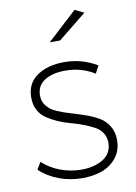

<svg xmlns="http://www.w3.org/2000/svg" viewBox="-84 -798 606 855"><g transform="rotate(-10 218.5 -371.0)"><path d="M355 -723.1 227.1 -620.1H180.2L314 -743.2ZM227.1 -522Q308.6 -522 376 -481L357.9 -446.8Q299.3 -483.9 226.1 -483.9Q168 -483.9 132.1 -461.2Q96.2 -438.5 96.2 -394Q96.2 -365.7 113 -345.7Q129.9 -325.7 156.5 -314.2Q183.1 -302.7 215.6 -293.2Q248 -283.7 280.5 -272.5Q313 -261.2 339.6 -246.1Q366.2 -231 383.1 -203.6Q399.9 -176.3 399.9 -139.2Q399.9 -92.8 373.8 -60.1Q347.7 -27.3 308.1 -13.2Q268.6 1 219.2 1Q164.1 1 113.8 -17.8Q63.5 -36.6 27.8 -70.8L46.9 -103Q80.6 -71.8 126.2 -54.4Q171.9 -37.1 221.2 -37.1Q279.8 -37.1 318.8 -61Q357.9 -85 359.9 -131.8Q360.4 -158.2 347.9 -178Q335.4 -197.8 314.2 -209.2Q293 -220.7 265.6 -231.2Q238.3 -241.7 209.5 -249.3Q180.7 -256.8 153.3 -269Q126 -281.2 104.2 -295.7Q82.5 -310.1 69.3 -334.5Q56.2 -358.9 56.2 -391.1Q56.2 -455.6 104.5 -488.8Q152.8 -522 227.1 -522Z"/></g></svg>

Font: Montserrat Ultra Light
Style: Regular
Weight: 200
Designer: Julieta Ulanovsky
Foundry: Julieta Ulanovsky
Version: Version 3.001;PS 003.001;hotconv 1.0.70;makeotf.lib2.5.58329